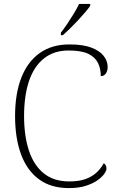

<svg xmlns="http://www.w3.org/2000/svg" viewBox="-20 -951 604 981"><path d="M332 10Q240 10 179 -35Q118 -80 87.5 -162.5Q57 -245 57 -358Q57 -472 89 -554Q121 -636 183 -680Q245 -724 335 -724Q405 -724 447.5 -707.5Q490 -691 510 -665Q530 -639 530 -610Q530 -588 520.5 -575Q511 -562 495 -562Q495 -601 480 -630.5Q465 -660 430 -676.5Q395 -693 330 -693Q255 -693 204 -652Q153 -611 128 -536Q103 -461 103 -358Q103 -256 128 -181Q153 -106 204 -65Q255 -24 334 -24Q384 -24 418 -36.5Q452 -49 474.5 -70.5Q497 -92 510 -117Q517 -113 520.5 -106Q524 -99 524 -89Q524 -79 512.5 -62.5Q501 -46 477.5 -29.5Q454 -13 418 -1.5Q382 10 332 10ZM291 -784Q306 -803 323.5 -829Q341 -855 357.5 -882Q374 -909 384 -931H441V-921Q432 -908 415 -888Q398 -868 377.5 -846Q357 -824 337 -804.5Q317 -785 301 -771H291Z"/></svg>

Font: Noto Serif Hebrew ExtraLight
Style: Regular
Weight: 250
Version: Version 2.003